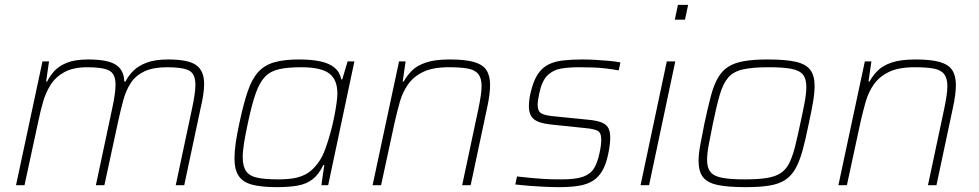

<svg xmlns="http://www.w3.org/2000/svg" viewBox="-20 -763 4032 791"><path d="M46 0 155 -510H182L170 -427H174Q186 -451 205 -471.5Q224 -492 257 -505Q290 -518 344 -518Q424 -518 457.5 -496Q491 -474 492 -427H497Q509 -451 529.5 -471.5Q550 -492 584.5 -505Q619 -518 673 -518Q756 -518 788.5 -494.5Q821 -471 821 -417Q821 -398 817.5 -373.5Q814 -349 807 -320L739 0H704L771 -315Q778 -347 781.5 -371.5Q785 -396 785 -414Q785 -459 758.5 -472.5Q732 -486 669 -486Q611 -486 575 -469Q539 -452 519 -421.5Q499 -391 488 -350.5Q477 -310 467 -264L410 0H375L442 -315Q449 -347 452.5 -371.5Q456 -396 456 -414Q456 -459 429.5 -472.5Q403 -486 340 -486Q282 -486 245.5 -466Q209 -446 188.5 -413.5Q168 -381 157 -342Q146 -303 138 -264L81 0Z M1121 8Q1058 8 1019.5 -2Q981 -12 963.5 -38Q946 -64 946 -111Q946 -138 951 -173.5Q956 -209 966 -255Q983 -335 1000.5 -386.5Q1018 -438 1044 -466.5Q1070 -495 1110.5 -506.5Q1151 -518 1212 -518Q1264 -518 1300.5 -510Q1337 -502 1358.5 -484Q1380 -466 1386 -436H1390L1412 -510H1440L1332 0H1304L1316 -83H1312Q1294 -45 1268.5 -25Q1243 -5 1207 1.5Q1171 8 1121 8ZM1127 -24Q1175 -24 1205.5 -32Q1236 -40 1257 -56.5Q1278 -73 1296 -100Q1309 -119 1320 -149Q1331 -179 1340.5 -213Q1350 -247 1356.5 -279.5Q1363 -312 1366.5 -338Q1370 -364 1370 -377Q1370 -436 1335.5 -461Q1301 -486 1221 -486Q1166 -486 1130 -478Q1094 -470 1071.5 -446.5Q1049 -423 1033 -377Q1017 -331 1001 -255Q991 -209 985.5 -174.5Q980 -140 980 -115Q980 -77 994.5 -57Q1009 -37 1041.5 -30.5Q1074 -24 1127 -24Z M1515 0 1624 -510H1651L1639 -427H1643Q1657 -452 1677.5 -472.5Q1698 -493 1735 -505.5Q1772 -518 1833 -518Q1897 -518 1933 -507.5Q1969 -497 1984 -474Q1999 -451 1999 -413Q1999 -394 1996 -370.5Q1993 -347 1987 -320L1919 0H1884L1951 -315Q1957 -344 1960.5 -367.5Q1964 -391 1964 -408Q1964 -441 1950.5 -458Q1937 -475 1907.5 -480.5Q1878 -486 1829 -486Q1763 -486 1723 -466.5Q1683 -447 1660.5 -414.5Q1638 -382 1627 -342.5Q1616 -303 1607 -264L1550 0Z M2284 8Q2256 8 2223.5 6.5Q2191 5 2159.5 2.5Q2128 0 2103 -3L2110 -36Q2144 -32 2167.5 -30Q2191 -28 2210 -26.5Q2229 -25 2248.5 -24.5Q2268 -24 2294 -24Q2352 -24 2382.5 -35Q2413 -46 2427.5 -70Q2442 -94 2450 -133Q2454 -151 2455.5 -164.5Q2457 -178 2457 -188Q2457 -217 2441.5 -224.5Q2426 -232 2394 -235L2250 -250Q2201 -255 2180 -271.5Q2159 -288 2159 -325Q2159 -336 2160.5 -350.5Q2162 -365 2166 -381Q2177 -429 2195 -456.5Q2213 -484 2239 -497Q2265 -510 2300 -514Q2335 -518 2379 -518Q2403 -518 2431 -516.5Q2459 -515 2486.5 -512.5Q2514 -510 2536 -506L2529 -473Q2501 -478 2476 -481Q2451 -484 2425 -485Q2399 -486 2366 -486Q2324 -486 2291.5 -480.5Q2259 -475 2236 -453Q2213 -431 2202 -380Q2199 -365 2197 -353Q2195 -341 2195 -332Q2195 -304 2211 -295.5Q2227 -287 2261 -284L2401 -270Q2434 -267 2454.5 -260Q2475 -253 2484.5 -238.5Q2494 -224 2494 -197Q2494 -183 2492 -165.5Q2490 -148 2485 -125Q2476 -84 2460.5 -58Q2445 -32 2421.5 -17.5Q2398 -3 2364 2.5Q2330 8 2284 8Z M2760 -682 2773 -743H2815L2802 -682ZM2619 0 2727 -510H2762L2654 0Z M3052 8Q2979 8 2936.5 -1Q2894 -10 2876 -33.5Q2858 -57 2858 -100Q2858 -128 2865 -166Q2872 -204 2882 -254Q2896 -319 2908 -365Q2920 -411 2937 -441Q2954 -471 2979.5 -487.5Q3005 -504 3044.5 -511Q3084 -518 3143 -518Q3216 -518 3258 -508.5Q3300 -499 3318 -475.5Q3336 -452 3336 -409Q3336 -381 3329.5 -342.5Q3323 -304 3312 -254Q3299 -189 3286.5 -143.5Q3274 -98 3257 -68Q3240 -38 3214.5 -21.5Q3189 -5 3150 1.5Q3111 8 3052 8ZM3048 -24Q3102 -24 3137.5 -29.5Q3173 -35 3195 -49Q3217 -63 3230.5 -89Q3244 -115 3254.5 -155.5Q3265 -196 3277 -254Q3288 -304 3295 -341.5Q3302 -379 3302 -405Q3302 -438 3288 -455.5Q3274 -473 3240 -479.5Q3206 -486 3147 -486Q3080 -486 3040.5 -477Q3001 -468 2980 -443.5Q2959 -419 2945.5 -373Q2932 -327 2917 -254Q2907 -204 2900 -167Q2893 -130 2893 -104Q2893 -72 2907 -54.5Q2921 -37 2955 -30.5Q2989 -24 3048 -24Z M3434 0 3543 -510H3570L3558 -427H3562Q3576 -452 3596.5 -472.5Q3617 -493 3654 -505.5Q3691 -518 3752 -518Q3816 -518 3852 -507.5Q3888 -497 3903 -474Q3918 -451 3918 -413Q3918 -394 3915 -370.5Q3912 -347 3906 -320L3838 0H3803L3870 -315Q3876 -344 3879.5 -367.5Q3883 -391 3883 -408Q3883 -441 3869.5 -458Q3856 -475 3826.5 -480.5Q3797 -486 3748 -486Q3682 -486 3642 -466.5Q3602 -447 3579.5 -414.5Q3557 -382 3546 -342.5Q3535 -303 3526 -264L3469 0Z"/></svg>

Font: Saira Thin
Style: Italic
Weight: 100
Italic angle: -12°
Designer: Hector Gatti with collaboration of the Omnibus-Type team
Foundry: Omnibus-Type
Version: Version 1.101